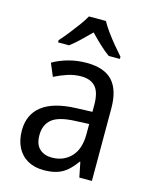

<svg xmlns="http://www.w3.org/2000/svg" viewBox="-116 -843 741 930"><g transform="rotate(15 254.0 -378.0)"><path d="M261 -546Q350 -546 391.5 -501Q433 -456 433 -364V0H370L355 -75H352Q332 -47 310 -27.5Q288 -8 259.5 1Q231 10 193 10Q147 10 113 -9Q79 -28 60.5 -64Q42 -100 42 -149Q42 -229 98.5 -273Q155 -317 269 -321L349 -324V-357Q349 -422 324.5 -449Q300 -476 253 -476Q218 -476 184.5 -465Q151 -454 120 -438L93 -502Q127 -522 170.5 -534Q214 -546 261 -546ZM281 -260Q198 -257 164 -229Q130 -201 130 -149Q130 -103 153.5 -81Q177 -59 216 -59Q274 -59 311.5 -98Q349 -137 349 -213V-263ZM298 -766Q310 -744 329.5 -717Q349 -690 371 -663.5Q393 -637 411 -617V-606H355Q331 -623 305.5 -647Q280 -671 255 -697Q229 -671 204 -647Q179 -623 156 -606H101V-617Q120 -638 141 -664.5Q162 -691 181.5 -717.5Q201 -744 213 -766Z"/></g></svg>

Font: Noto Sans Arabic SemiCondensed
Style: Regular
Weight: 400
Width: 4
Designer: Monotype Design Team, Nadine Chahine, Nizar Qandah and Khaled Hosny
Foundry: Monotype Imaging Inc.
Version: Version 2.012